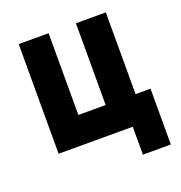

<svg xmlns="http://www.w3.org/2000/svg" viewBox="-126 -657 851 905"><g transform="rotate(-20 300.0 -205.0)"><path d="M438 140V0H66V-550H216V-140H353V-550H503V-140H578V140Z"/></g></svg>

Font: NKDuy Mono ExtraBold
Style: Regular
Weight: 800
Monospace: yes
Designer: NKDuy
Foundry: NKDuy
Version: Version 2.251; ttfautohint (v1.8.4.7-5d5b)